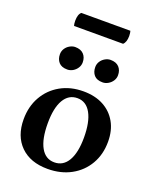

<svg xmlns="http://www.w3.org/2000/svg" viewBox="-159 -962 874 1068"><g transform="rotate(20 277.5 -428.0)"><path d="M253.6 12Q151.6 12 93.3 -45.5Q35 -103.1 35 -202.4Q35 -278.3 68.3 -336.8Q101.6 -395.4 160.4 -428.7Q219.3 -462 296.1 -462Q364.4 -462 414.4 -435.3Q464.3 -408.5 491.8 -359.9Q519.3 -311.2 519.3 -244.8Q519.3 -169.7 485.6 -111.7Q451.9 -53.6 391.9 -20.8Q331.9 12 253.6 12ZM276.6 -35.1Q329.2 -35.1 357.4 -83.7Q385.5 -132.3 385.5 -220.7Q385.5 -312.7 357.4 -363.8Q329.3 -414.9 276.9 -414.9Q225.2 -414.9 196.9 -366.4Q168.7 -317.8 168.7 -227.4Q168.7 -134.5 196.5 -84.8Q224.2 -35.1 276.6 -35.1ZM377 -545Q342.5 -545 326.3 -563.7Q310.1 -582.4 310.1 -611.5Q310.1 -630 319.8 -645Q329.5 -660 345.2 -668.9Q361 -677.9 377 -677.9Q410.5 -677.9 427.7 -659.5Q444.9 -641.1 444.9 -611.5Q444.9 -593.5 435.2 -578.5Q425.5 -563.4 409.7 -554.2Q393.9 -545 377 -545ZM167.9 -545Q134 -545 117.5 -563.7Q101 -582.4 101 -611.5Q101 -630 110.7 -645Q120.4 -660 136.2 -668.9Q151.9 -677.9 167.9 -677.9Q200.9 -677.9 218.4 -659.5Q235.8 -641.1 235.8 -611.5Q235.8 -593.5 226.1 -578.5Q216.4 -563.4 200.9 -554.2Q185.4 -545 167.9 -545ZM411.3 -785.8H121.1Q119.6 -790.1 118.4 -797.4Q117.2 -804.7 117.2 -814.9Q117.2 -853.7 134.6 -867.7H424.8Q426.2 -863.4 427.4 -855.6Q428.7 -847.8 428.7 -838.1Q428.7 -801.4 411.3 -785.8Z"/></g></svg>

Font: Pitagon Serif
Style: Regular
Weight: 400
Designer: Travis Tran
Foundry: Pitagon
Version: Version 1.000;gftools[0.9.26]